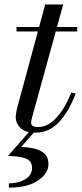

<svg xmlns="http://www.w3.org/2000/svg" viewBox="-20 -580 366 854"><path d="M122.5 166.5Q122.5 135 93.2 124.5Q64 114 15.5 114L120 -6H144L74 74Q131.5 75 163.5 92.8Q195.5 110.5 195.5 150Q195.5 191.5 149.2 223Q103 254.5 19.5 254.5V235.5Q63 235.5 92.8 217Q122.5 198.5 122.5 166.5ZM316.5 -163Q284.5 -80.5 241 -35.2Q197.5 10 138.5 10Q92 10 71 -11Q50 -32 50 -58Q50 -77 59 -110L148.5 -440H53.5V-460H154L181 -560H261L233.5 -460H323.5V-440H228L123 -59Q121.5 -53.5 120 -47Q118.5 -40.5 118.5 -33.5Q118.5 -15 149.5 -15Q191.5 -15 229.2 -54.5Q267 -94 297.5 -169Z"/></svg>

Font: Bodoni* 11pt
Style: Italic
Weight: 400
Italic angle: -13°
Version: Version 2.3